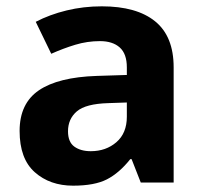

<svg xmlns="http://www.w3.org/2000/svg" viewBox="-20 -577 644 607"><path d="M302 -557Q412 -557 470.5 -509.5Q529 -462 529 -364V0H425L396 -74H392Q357 -30 318 -10Q279 10 211 10Q138 10 90 -32.5Q42 -75 42 -163Q42 -250 103 -291.5Q164 -333 286 -337L381 -340V-364Q381 -407 358.5 -427Q336 -447 296 -447Q256 -447 218 -435.5Q180 -424 142 -407L93 -508Q137 -531 190.5 -544Q244 -557 302 -557ZM381 -253 323 -251Q251 -249 223 -225Q195 -201 195 -162Q195 -128 215 -113.5Q235 -99 267 -99Q315 -99 348 -127.5Q381 -156 381 -208Z"/></svg>

Font: Noto IKEA Arabic
Style: Bold
Weight: 700
Designer: Monotype Design Team
Foundry: Monotype Imaging Inc.
Version: Version 1.200